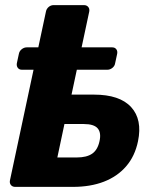

<svg xmlns="http://www.w3.org/2000/svg" viewBox="-20 -730 601 750"><path d="M39.3 0Q28.6 0 22.7 -7.2Q16.8 -14.5 18.8 -25.1L159.5 -684.9Q161.5 -695.5 170.1 -702.8Q178.6 -710 189.3 -710H308.1Q318.7 -710 324.7 -702.8Q330.6 -695.5 328.6 -684.9L259.4 -360.4H346.9Q447.6 -360.4 492.2 -311.7Q536.7 -263.1 519.1 -178.4Q507.1 -120 472.7 -80.3Q438.4 -40.6 385.8 -20.3Q333.2 0 265.1 0ZM204 -114.9H279.9Q318.6 -114.9 340 -129.7Q361.4 -144.5 368.7 -178.4Q376.1 -211.5 361.6 -228.5Q347.1 -245.5 307.6 -245.5H231.7ZM65.6 -457.6Q55 -457.6 49.6 -464.9Q44.1 -472.1 45.8 -482.8L53.8 -519.9Q55.8 -530.5 64.8 -537.7Q73.9 -545 84.5 -545H418.2Q428.9 -545 434.3 -537.7Q439.7 -530.5 437.7 -519.9L429.7 -482.8Q428.1 -472.1 419.1 -464.9Q410 -457.6 399.4 -457.6Z"/></svg>

Font: Rubik Light
Style: Italic
Weight: 300
Italic angle: -12°
Designer: Hubert and Fischer
Foundry: Hubert and Fischer
Version: Version 2.300;gftools[0.9.30]